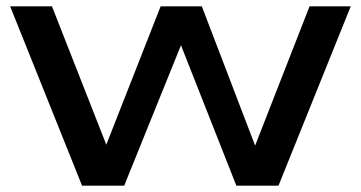

<svg xmlns="http://www.w3.org/2000/svg" viewBox="-20 -586 1139 606"><path d="M762 -67 957 -566H1087L859 0H726L526 -507H577L372 0H239L12 -566H144L340 -67H291L487 -566H617L808 -67Z"/></svg>

Font: Unbounded Variable
Style: Regular
Weight: 400
Designer: Luke Prowse, Jean-Baptiste Morizot, Fátima Lázaro, Florian Runge
Foundry: NaN
Version: Version 1.600;FEAKit 1.0